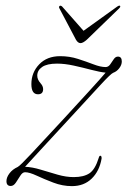

<svg xmlns="http://www.w3.org/2000/svg" viewBox="-20 -642 445 670"><path d="M334.5 -88.5Q327 -45 300 -18.8Q273 7.5 231 7.5Q198 7.5 166 -4.8Q134 -17 108.2 -29Q82.5 -41 67.5 -41Q58.5 -41 51 -29Q43.5 -17 35.5 -5Q27.5 7 17.5 7Q2.5 7 2.5 -10Q2.5 -23 13 -37Q23.5 -51 42 -59.5Q50.5 -64 91 -107.5Q131.5 -151 202.5 -227.5Q256 -285.5 294.5 -327.8Q333 -370 348.5 -388.5Q328.5 -390.5 299 -398.2Q269.5 -406 237.8 -413Q206 -420 179 -420Q144 -420 127 -408.2Q110 -396.5 110 -378Q110 -364.5 121.5 -351.5Q130.5 -341.5 130.5 -331Q130.5 -313 112.5 -313Q89.5 -313 89.5 -348.5Q89.5 -389 116.8 -417.5Q144 -446 190 -446Q222.5 -446 252 -436.5Q281.5 -427 306.2 -417.5Q331 -408 348.5 -408Q358 -408 364.5 -417.2Q371 -426.5 377 -435.5Q383 -444.5 391.5 -444.5Q405 -444.5 405 -427.5Q405 -415.5 396.2 -404Q387.5 -392.5 375 -388Q367 -385 331.2 -346.2Q295.5 -307.5 213.5 -218.5Q161 -161.5 124.2 -121.8Q87.5 -82 67.5 -60Q92.5 -59 122 -50Q151.5 -41 181 -32.5Q210.5 -24 237.5 -24Q272 -24 292 -37.2Q312 -50.5 324.5 -91Q326.5 -99 330.5 -98.5Q335 -98 334.5 -88.5ZM283 -503.5Q269.5 -491.5 261 -491.5Q252 -491.5 245 -503.5L187.5 -612.5Q184 -618.5 188.5 -621.5Q192 -623.5 197 -619L271.5 -534.5L389 -619Q396.5 -624 399 -621.5Q401.5 -618.5 395.5 -612.5Z"/></svg>

Font: Fraunces 72pt Thin
Style: Italic
Weight: 100
Italic angle: -16°
Version: Version 1.000;[b76b70a41]